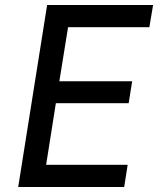

<svg xmlns="http://www.w3.org/2000/svg" viewBox="-20 -750 640 770"><path d="M53 0 169 -730H594L579 -641H253L218 -424H510L496 -336H204L165 -89H492L478 0Z"/></svg>

Font: JetBrains Mono NL Medium
Style: Italic
Weight: 500
Italic angle: -9°
Monospace: yes
Designer: Philipp Nurullin, Konstantin Bulenkov
Foundry: JetBrains
Version: Version 2.305; ttfautohint (v1.8.4.7-5d5b)